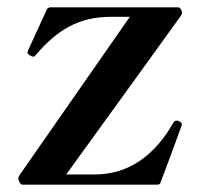

<svg xmlns="http://www.w3.org/2000/svg" viewBox="-20 -505 543 525"><path d="M419 -6C437 -53 468 -137 476 -160C477 -163 477 -163 477 -165C477 -169 475 -171 470 -173C468 -175 466 -175 463 -175C460 -175 457 -174 455 -171C404 -81 333 -28 239 -28H161C161 -28 471 -456 474 -461C478 -467 478 -468 478 -471C478 -473 477 -474 476 -477C473 -484 470 -485 465 -485H118C114 -485 110 -483 108 -479L58 -370C57 -367 56 -365 55 -362C55 -358 59 -355 63 -353C67 -351 69 -350 71 -350C73 -350 75 -351 79 -356C135 -421 193 -459 283 -459H335L34 -27C32 -24 30 -20 30 -17C30 -15 31 -12 32 -10C35 -3 37 0 42 0H410C414 0 418 -2 419 -6Z"/></svg>

Font: Shippori Mincho OTF
Style: Bold
Weight: 800
Designer: FONTDASU
Foundry: FONTDASU / Google Inc. / but / Adobe
Version: Version 3.300;hotconv 1.0.109;makeotfexe 2.5.65596